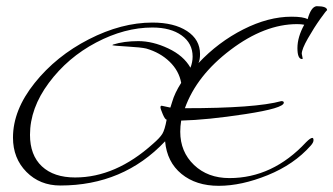

<svg xmlns="http://www.w3.org/2000/svg" viewBox="-20 -525 1078 621"><path d="M975 -463Q986 -503 1004 -505Q1038 -505 1038 -492Q1036 -492 1016 -464Q996 -436 976 -401Q956 -366 956 -351L959 -336Q959 -334 957 -334Q942 -334 942 -369.5Q942 -405 964 -445Q954 -447 941 -447Q836 -447 726 -364Q616 -281 578 -175Q807 -175 890 -198Q898 -198 898 -193Q898 -175 774 -156Q650 -137 566 -135Q563 -116 563 -99Q563 -34 607.5 8.5Q652 51 722 51Q862 51 970 -65Q984 -79 990 -79Q994 -79 994 -71.5Q994 -64 985 -54Q931 7 846 41.5Q761 76 687.5 76Q614 76 567 37.5Q520 -1 514 -68Q379 75 175 75Q109 75 65.5 31Q22 -13 22 -80Q22 -169 92 -256.5Q162 -344 267.5 -398Q373 -452 473 -452Q543 -452 585 -424.5Q627 -397 627 -350Q627 -332 622 -321Q686 -389 767 -430Q848 -471 923 -471Q961 -471 975 -463ZM503 -183 531 -177Q533 -182 537 -196Q545 -224 566 -257Q559 -296 528.5 -325.5Q498 -355 453 -368Q436 -372 391.5 -374.5Q347 -377 343 -379L346 -381Q381 -392 427.5 -392Q474 -392 524 -368.5Q574 -345 596 -306Q603 -324 603 -342Q603 -385 567.5 -410.5Q532 -436 473 -436Q383 -436 291 -387.5Q199 -339 138 -257Q77 -175 77 -89Q77 -23 115.5 13Q154 49 223 49Q354 49 475 -60Q497 -79 505 -92Q513 -105 519 -138Q514 -138 506.5 -155.5Q499 -173 499 -178Q499 -183 503 -183Z"/></svg>

Font: Qwigley
Style: Regular
Weight: 400
Designer: Robert E. Leuschke
Foundry: Robert E. Leuschke
Version: Version 1.003